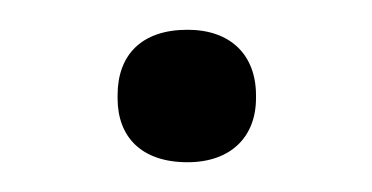

<svg xmlns="http://www.w3.org/2000/svg" viewBox="-20 -315 250 129"><path d="M59 -251V-249C59 -223 75 -206 106 -206C135 -206 152 -223 152 -249V-251C152 -278 135 -295 106 -295C75 -295 59 -278 59 -251Z"/></svg>

Font: LT Wave Alt Light
Style: Regular
Weight: 300
Designer: Daniel Lyons
Version: Version 2.5 (Glyphs App)